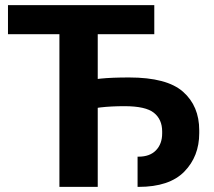

<svg xmlns="http://www.w3.org/2000/svg" viewBox="-20 -731 836 751"><path d="M212.4 0H362.3V-597.2H583.5V-710.9H11.2V-597.2H212.4ZM518.1 0H522Q642.6 0 700.9 -59.7Q759.3 -119.4 759.3 -210.2V-221.4Q759.3 -316.2 696 -372.1Q632.8 -428 484.9 -428Q417 -428 374.1 -423.6Q331.3 -419.2 287.4 -408.7V-296.4Q331.8 -306.2 373.4 -310.9Q415 -315.7 466.8 -315.7Q549.8 -315.7 582 -289.8Q614.3 -263.9 614.3 -217V-209.2Q614.3 -168.2 590.2 -143.2Q566.2 -118.2 522 -118.2H518.1Z"/></svg>

Font: Roboto Flex
Style: Regular
Weight: 400
Designer: Berlow after Robertson
Foundry: Google
Version: Version 3.200;gftools[0.9.32]